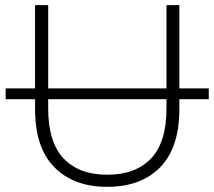

<svg xmlns="http://www.w3.org/2000/svg" viewBox="-20 -720 832 745"><path d="M396 5Q266 5 191 -71Q116 -147 116 -297V-335H2V-377H116V-700H167V-377H626V-700H676V-377H790V-335H676V-297Q676 -147 601.5 -71Q527 5 396 5ZM626 -335H167V-299Q167 -168 227 -105Q287 -42 396 -42Q506 -42 566 -105Q626 -168 626 -299Z"/></svg>

Font: Montserrat Light
Style: Regular
Weight: 300
Designer: Julieta Ulanovsky
Foundry: Julieta Ulanovsky
Version: Version 9.000; ttfautohint (v1.8.4.7-5d5b)